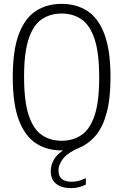

<svg xmlns="http://www.w3.org/2000/svg" viewBox="-20 -769 638 993"><path d="M349 204Q298 204 270.2 181.5Q242.5 159 242.5 116.5Q242.5 87 257 59.8Q271.5 32.5 305.5 9H299Q222.5 9 165.8 -28Q109 -65 77.5 -148Q46 -231 46 -370Q46 -509 77.2 -592Q108.5 -675 165.2 -712Q222 -749 299 -749Q375.5 -749 432.2 -712Q489 -675 520.2 -592Q551.5 -509 551.5 -370Q551.5 -260 532 -186.8Q512.5 -113.5 476.5 -70Q440.5 -26.5 391.5 -5.5Q333 19 307.8 49.8Q282.5 80.5 282.5 113Q282.5 171 351.5 171Q367 171 384.2 167Q401.5 163 424 152V185.5Q387 204 349 204ZM299 -41Q357.5 -41 401.2 -70.5Q445 -100 469 -171.2Q493 -242.5 493 -367.5Q493 -495.5 469 -567.5Q445 -639.5 401.2 -669.2Q357.5 -699 299 -699Q240 -699 196.2 -669.5Q152.5 -640 128.5 -568.8Q104.5 -497.5 104.5 -372.5Q104.5 -244.5 128.5 -172.5Q152.5 -100.5 196.2 -70.8Q240 -41 299 -41Z"/></svg>

Font: Encode Sans Condensed Light
Style: Regular
Weight: 300
Width: 3
Designer: Multiple Designers
Foundry: Impallari Type
Version: Version 3.000; ttfautohint (v1.8.3) -l 8 -r 50 -G 200 -x 14 